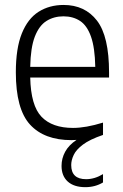

<svg xmlns="http://www.w3.org/2000/svg" viewBox="-20 -570 510 794"><path d="M333 204Q286 204 260.2 180.8Q234.5 157.5 234.5 116Q234.5 85 249.5 57.5Q264.5 30 296.5 8.5Q286 9.5 276 9.5Q163 9.5 104.2 -54.8Q45.5 -119 45.5 -271Q45.5 -370 70.2 -431.5Q95 -493 139.5 -521.2Q184 -549.5 243 -549.5Q331 -549.5 381 -484.8Q431 -420 431 -270V-249.5H105Q107.5 -133 151.8 -87Q196 -41 282 -41Q335 -41 406 -63V-12Q351.5 6.5 323.2 27.8Q295 49 284.8 70.8Q274.5 92.5 274.5 112.5Q274.5 171 336 171Q371.5 171 406 150V184.5Q373.5 204 333 204ZM242.5 -502.5Q203 -502.5 172.5 -483.5Q142 -464.5 124.2 -419Q106.5 -373.5 105 -293.5H374Q372.5 -373 356.2 -418.8Q340 -464.5 311 -483.5Q282 -502.5 242.5 -502.5Z"/></svg>

Font: Encode Sans SmCnd Lt
Style: Regular
Weight: 300
Width: 4
Designer: Multiple Designers
Foundry: Impallari Type
Version: Version 3.002; ttfautohint (v1.8.3) -l 8 -r 50 -G 200 -x 14 